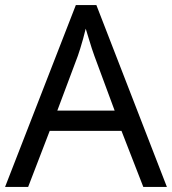

<svg xmlns="http://www.w3.org/2000/svg" viewBox="-20 -737 679 757"><path d="M545 0 459 -221H176L91 0H0L279 -717H360L638 0ZM352 -517Q349 -525 342 -546Q335 -567 328.5 -589.5Q322 -612 318 -624Q313 -604 307.5 -583.5Q302 -563 296.5 -546Q291 -529 287 -517L206 -301H432Z"/></svg>

Font: Noto Sans Thai
Style: Regular
Weight: 400
Designer: Monotype Design Team
Foundry: Monotype Imaging Inc.
Version: Version 2.001